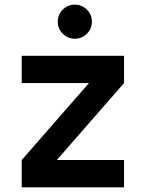

<svg xmlns="http://www.w3.org/2000/svg" viewBox="-20 -801 623 821"><path d="M510.4 -562.5V-445.8L222.9 -116.7H510.4V0H72.9V-116.7L360.4 -445.8H72.9V-562.5ZM227.1 -708.3Q227.1 -738.5 248.4 -759.9Q269.8 -781.2 300 -781.2Q330.2 -781.2 351.6 -759.9Q372.9 -738.5 372.9 -708.3Q372.9 -678.1 351.6 -656.8Q330.2 -635.4 300 -635.4Q269.8 -635.4 248.4 -656.8Q227.1 -678.1 227.1 -708.3Z"/></svg>

Font: Vladivostok Bold
Style: Regular
Weight: 700
Width: 4
Designer: Michael Sharanda
Foundry: Michael Sharanda
Version: Version 1.005